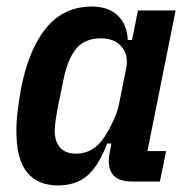

<svg xmlns="http://www.w3.org/2000/svg" viewBox="-20 -554 577 586"><path d="M382 0Q312 0 312 -63Q312 -76 316 -95L320 -116H307Q281 -47 246 -17.5Q211 12 157 12Q95 12 62.5 -28Q30 -68 30 -154Q30 -184 34 -216Q38 -248 43 -277Q66 -401 120 -467.5Q174 -534 260 -534Q311 -534 339.5 -506.5Q368 -479 370 -432H383L401 -522H516L430 -93H487L468 0ZM212 -85Q265 -85 298 -135Q314 -159 326.5 -186.5Q339 -214 344 -240L365 -345Q373 -385 351.5 -411Q330 -437 288 -437Q239 -437 213 -406Q187 -375 174 -312L157 -229Q153 -209 150 -188Q147 -167 147 -155Q147 -122 163.5 -103.5Q180 -85 212 -85Z"/></svg>

Font: IBM Plex Sans Cond SmBld
Style: Italic
Weight: 600
Width: 3
Italic angle: -11°
Designer: Mike Abbink, Paul van der Laan, Pieter van Rosmalen
Foundry: Bold Monday
Version: Version 1.3